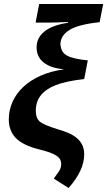

<svg xmlns="http://www.w3.org/2000/svg" viewBox="-20 -745 536 960"><path d="M496 -725 478 -634Q372 -623 327 -595Q282 -567 282 -522Q284 -504 291 -490.5Q298 -477 313.5 -468Q329 -459 354.5 -453Q380 -447 419 -443L401 -350Q309 -339 260 -320Q211 -301 185 -269.5Q159 -238 159 -190Q159 -154 180 -136Q202 -119 268 -99Q325 -82 349 -66Q374 -50 387.5 -27.5Q401 -5 401 27Q401 107 323 195L249 148Q264 128 275 111.5Q286 95 286 75Q286 63 281 53Q276 43 263 34Q250 25 229 17.5Q208 10 176 2Q95 -18 59.5 -54.5Q24 -91 24 -148Q24 -194 42.5 -235.5Q61 -277 96 -310Q131 -343 182 -366Q233 -389 298 -398V-399Q235 -404 199 -432Q163 -460 163 -508Q163 -556 202 -587.5Q241 -619 319 -631L320 -635Q316 -635 303 -634.5Q290 -634 268 -633Q246 -632 228 -632Q210 -632 195 -632H158L176 -725Z"/></svg>

Font: Libra Sans Modern
Style: Bold Italic
Weight: 700
Italic angle: -12°
Foundry: Stefan Peev, Context Ltd
Version: Version 1.000